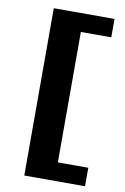

<svg xmlns="http://www.w3.org/2000/svg" viewBox="-93 -787 621 951"><g transform="rotate(10 217.5 -311.0)"><path d="M98.5 109.5V-732H404V-639.5H251V16.5H404V109.5Z"/></g></svg>

Font: Newsreader 6pt
Style: Bold
Weight: 700
Designer: Hugues Gentile
Foundry: Production Type
Version: Version 1.003; ttfautohint (v1.8.3)